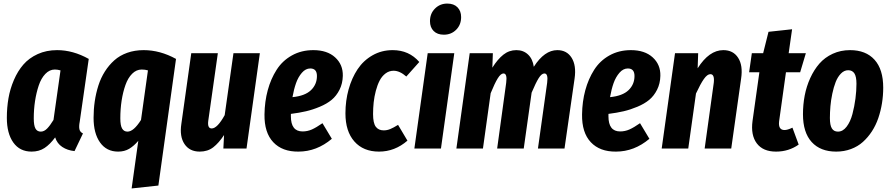

<svg xmlns="http://www.w3.org/2000/svg" viewBox="-20 -827 4958 1069"><path d="M297.9 -547.9Q386.7 -547.9 474.1 -499L423.8 -148.9Q418.9 -124 422.1 -107.9Q425.3 -91.8 441.9 -84L395 14.2Q355.5 10.3 326.7 -8.8Q297.9 -27.8 287.1 -62Q258.3 -22.9 227.8 -2.9Q197.3 17.1 155.8 17.1Q90.3 17.1 54.2 -33.4Q18.1 -84 18.1 -170.9Q18.1 -227.5 27.1 -279.8Q36.1 -332 57.4 -381.6Q78.6 -431.2 110.1 -467.5Q141.6 -503.9 189.9 -525.9Q238.3 -547.9 297.9 -547.9ZM285.2 -439.9Q255.9 -439.9 232.4 -415.5Q209 -391.1 195.6 -350.8Q182.1 -310.5 175 -263.9Q168 -217.3 168 -168Q168 -127.9 177.5 -111.1Q187 -94.2 207 -94.2Q225.6 -94.2 242.2 -111.1Q258.8 -127.9 277.8 -159.2L316.9 -435.1Q300.8 -439.9 285.2 -439.9Z M712.9 222.2 750 -43Q725.6 -14.2 699.2 1.5Q672.9 17.1 637.7 17.1Q573.2 17.1 537.1 -33.7Q501 -84.5 501 -170.9Q501 -218.3 507.6 -263.2Q514.2 -308.1 527.8 -350.8Q541.5 -393.6 564 -429Q586.4 -464.4 616.5 -491.2Q646.5 -518.1 688.2 -533Q730 -547.9 779.8 -547.9Q871.1 -547.9 960 -499L861.8 206.1ZM689.9 -94.2Q724.1 -94.2 765.1 -159.2L803.7 -435.1Q787.6 -439.9 769 -439.9Q739.3 -439.9 715.8 -416.5Q692.4 -393.1 678.5 -353.8Q664.6 -314.5 657.2 -267.1Q649.9 -219.7 649.9 -168Q649.9 -128.4 659.9 -111.3Q669.9 -94.2 689.9 -94.2Z M1091.8 17.1Q1035.6 17.1 1007.3 -24.9Q979 -66.9 989.7 -137.2L1044.9 -530.8H1192.9L1139.6 -154.8Q1133.8 -111.8 1158.7 -111.8Q1189.9 -111.8 1231 -186L1279.8 -530.8H1426.8L1352.5 0H1223.6L1227.5 -75.2Q1198.2 -30.8 1167.2 -6.8Q1136.2 17.1 1091.8 17.1Z M1724.6 -547.9Q1801.8 -547.9 1845.9 -507.6Q1890.1 -467.3 1888.7 -404.8Q1887.7 -361.8 1870.4 -327.4Q1853 -293 1826.4 -271Q1799.8 -249 1760.7 -232.7Q1721.7 -216.3 1683.8 -207.5Q1646 -198.7 1599.6 -192.9V-179.2Q1599.6 -95.2 1664.6 -95.2Q1691.9 -95.2 1716.6 -106.2Q1741.2 -117.2 1775.4 -141.1L1827.6 -54.2Q1743.2 17.1 1641.6 17.1Q1551.8 18.1 1501.5 -35.2Q1451.2 -88.4 1452.6 -189.9Q1453.6 -261.7 1470.7 -324.7Q1487.8 -387.7 1520 -438.2Q1552.2 -488.8 1605 -518.3Q1657.7 -547.9 1724.6 -547.9ZM1608.4 -286.1Q1678.2 -293 1711.4 -325Q1744.6 -356.9 1744.6 -403.8Q1744.6 -445.8 1707.5 -445.8Q1681.6 -445.8 1660.9 -421.9Q1640.1 -397.9 1628.2 -364Q1616.2 -330.1 1608.4 -286.1Z M2166.5 -547.9Q2257.3 -547.9 2314.5 -481.9L2242.2 -400.9Q2205.6 -433.1 2171.4 -433.1Q2146.5 -433.1 2126.5 -418Q2106.4 -402.8 2093.8 -378.4Q2081.1 -354 2072.5 -321.5Q2064 -289.1 2060.5 -256.8Q2057.1 -224.6 2057.1 -191.9Q2057.1 -141.6 2072.3 -121.3Q2087.4 -101.1 2116.2 -101.1Q2134.8 -101.1 2152.6 -108.4Q2170.4 -115.7 2196.3 -131.8L2248.5 -43.9Q2178.2 17.1 2090.3 17.1Q2002.9 17.1 1953.1 -39.3Q1903.3 -95.7 1903.3 -195.8Q1903.3 -266.1 1920.9 -329.3Q1938.5 -392.6 1970.9 -441.4Q2003.4 -490.2 2054 -519Q2104.5 -547.9 2166.5 -547.9Z M2451.2 -633.8Q2415 -633.8 2394.5 -654.3Q2374 -674.8 2374 -709Q2374 -751.5 2401.9 -779.3Q2429.7 -807.1 2470.2 -807.1Q2506.8 -807.1 2527.1 -786.4Q2547.4 -765.6 2547.4 -731.9Q2547.4 -689 2519.8 -661.4Q2492.2 -633.8 2451.2 -633.8ZM2509.3 -530.8 2435.1 0H2287.1L2361.3 -530.8Z M3083 -547.9Q3136.2 -547.9 3162.8 -505.1Q3189.5 -462.4 3179.2 -390.1L3123 0H2975.1L3026.4 -366.2Q3033.2 -418 3011.2 -418Q2995.6 -418 2979.2 -391.8Q2962.9 -365.7 2939.9 -311L2896 0H2748L2798.3 -366.2Q2805.2 -418 2783.2 -418Q2768.1 -418 2751.2 -390.6Q2734.4 -363.3 2711.9 -308.1L2668.9 0H2521L2595.2 -530.8H2724.1L2721.2 -450.2Q2750.5 -497.1 2782.5 -522.5Q2814.5 -547.9 2855 -547.9Q2894 -547.9 2919.9 -523.4Q2945.8 -499 2952.1 -455.1Q3011.2 -547.9 3083 -547.9Z M3492.7 -547.9Q3569.8 -547.9 3614 -507.6Q3658.2 -467.3 3656.7 -404.8Q3655.8 -361.8 3638.4 -327.4Q3621.1 -293 3594.5 -271Q3567.9 -249 3528.8 -232.7Q3489.7 -216.3 3451.9 -207.5Q3414.1 -198.7 3367.7 -192.9V-179.2Q3367.7 -95.2 3432.6 -95.2Q3460 -95.2 3484.6 -106.2Q3509.3 -117.2 3543.5 -141.1L3595.7 -54.2Q3511.2 17.1 3409.7 17.1Q3319.8 18.1 3269.5 -35.2Q3219.2 -88.4 3220.7 -189.9Q3221.7 -261.7 3238.8 -324.7Q3255.9 -387.7 3288.1 -438.2Q3320.3 -488.8 3373 -518.3Q3425.8 -547.9 3492.7 -547.9ZM3376.5 -286.1Q3446.3 -293 3479.5 -325Q3512.7 -356.9 3512.7 -403.8Q3512.7 -445.8 3475.6 -445.8Q3449.7 -445.8 3429 -421.9Q3408.2 -397.9 3396.2 -364Q3384.3 -330.1 3376.5 -286.1Z M4007.3 -547.9Q4062.5 -547.9 4089.8 -505.1Q4117.2 -462.4 4106.4 -390.1L4051.3 0H3903.3L3954.1 -366.2Q3959.5 -414.1 3935.1 -414.1Q3918 -414.1 3898.9 -387Q3879.9 -359.9 3855 -306.2L3812 0H3664.1L3738.3 -530.8H3867.2L3864.3 -446.8Q3928.2 -547.9 4007.3 -547.9Z M4356 -424.8 4317.9 -151.9Q4312 -103 4348.1 -103Q4364.7 -103 4392.1 -116.2L4426.8 -22Q4371.6 17.1 4300.8 17.1Q4228 17.1 4193.6 -28.8Q4159.2 -74.7 4169.9 -153.8L4208 -424.8H4150.9L4166 -530.8H4229L4258.8 -649.9L4390.1 -664.1L4371.1 -530.8H4466.8L4435.1 -424.8Z M4635.7 17.1Q4547.9 17.1 4499.3 -36.1Q4450.7 -89.4 4450.7 -190.9Q4450.7 -244.6 4460.4 -295.4Q4470.2 -346.2 4491.2 -392.3Q4512.2 -438.5 4542.2 -472.9Q4572.3 -507.3 4616.2 -527.6Q4660.2 -547.9 4712.9 -547.9Q4800.8 -547.9 4849.1 -494.4Q4897.5 -440.9 4897.5 -338.9Q4897.5 -294.9 4890.6 -252.2Q4883.8 -209.5 4870.1 -169.4Q4856.4 -129.4 4834.5 -95.7Q4812.5 -62 4784.2 -36.6Q4755.9 -11.2 4717.8 2.9Q4679.7 17.1 4635.7 17.1ZM4645.5 -94.2Q4672.9 -94.2 4693.8 -121.8Q4714.8 -149.4 4726.1 -192.1Q4737.3 -234.9 4742.9 -278.1Q4748.5 -321.3 4748.5 -360.8Q4748.5 -400.4 4737.1 -418.2Q4725.6 -436 4702.6 -436Q4680.2 -436 4662.1 -417.5Q4644 -398.9 4632.8 -370.4Q4621.6 -341.8 4614 -305.4Q4606.4 -269 4603.5 -235.1Q4600.6 -201.2 4600.6 -169.9Q4600.6 -129.9 4611.6 -112.1Q4622.6 -94.2 4645.5 -94.2Z"/></svg>

Font: Fira Sans Compressed
Style: Bold Italic
Weight: 700
Width: 3
Italic angle: -8°
Designer: Carrois Corporate & Edenspiekermann AG
Foundry: Carrois Corporate GbR & Edenspiekermann AG
Version: Version 4.203;PS 004.203;hotconv 1.0.88;makeotf.lib2.5.64775